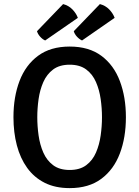

<svg xmlns="http://www.w3.org/2000/svg" viewBox="-20 -930 699 963"><path d="M167 -342Q167 -297.5 173.5 -251Q180 -204.5 197.2 -165Q214.5 -125.5 246.5 -101.5Q278.5 -77.5 329.5 -77.5Q380.5 -77.5 412.5 -101.5Q444.5 -125.5 461.5 -165Q478.5 -204.5 485 -251Q491.5 -297.5 491.5 -342Q491.5 -386.5 485 -432.8Q478.5 -479 461.5 -518.2Q444.5 -557.5 412.5 -581.5Q380.5 -605.5 329.5 -605.5Q278.5 -605.5 246.5 -581.5Q214.5 -557.5 197.2 -518.2Q180 -479 173.5 -432.8Q167 -386.5 167 -342ZM47.5 -342Q47.5 -444 78 -524Q108.5 -604 171 -650.2Q233.5 -696.5 329.5 -696.5Q426 -696.5 488.5 -650Q551 -603.5 581.2 -523.2Q611.5 -443 611.5 -342Q611.5 -240 581 -159.8Q550.5 -79.5 488 -33Q425.5 13.5 329.5 13.5Q257 13.5 204 -13.2Q151 -40 116.2 -88.2Q81.5 -136.5 64.5 -201.2Q47.5 -266 47.5 -342ZM481 -909.5Q508.5 -902.5 527.5 -883Q546.5 -863.5 555 -840.5L391.5 -727Q378 -733 366 -746Q354 -759 350 -773.5ZM296.5 -909.5Q324 -902.5 343 -883Q362 -863.5 370.5 -840.5L206.5 -727Q193 -733 181.2 -746.2Q169.5 -759.5 165.5 -773.5Z"/></svg>

Font: Signika Negative Medium
Style: Regular
Weight: 500
Designer: Anna Giedry
Foundry: Anna Giedry
Version: Version 2.001